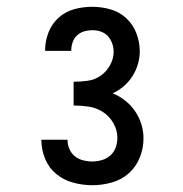

<svg xmlns="http://www.w3.org/2000/svg" viewBox="-20 -863 540 566"><path d="M252 -317Q224 -317 196 -324.5Q168 -332 146 -350Q124 -368 113 -395Q102 -422 102 -450Q102 -450 102 -450.5Q102 -451 102 -451H179Q179 -451 179 -451Q179 -451 179 -451Q179 -437 184.5 -424Q190 -411 200.5 -402.5Q211 -394 224.5 -390.5Q238 -387 252 -387Q266 -387 280 -391Q294 -395 305 -404.5Q316 -414 321 -428Q326 -442 326 -457Q326 -479 314.5 -499.5Q303 -520 284 -532.5Q265 -545 242.5 -548.5Q220 -552 197 -552V-622Q218 -622 239 -625Q260 -628 277 -640Q294 -652 304.5 -671Q315 -690 315 -711Q315 -723 310.5 -735.5Q306 -748 297.5 -757Q289 -766 277 -770Q265 -774 252 -774Q240 -774 228 -770.5Q216 -767 207 -758.5Q198 -750 194 -738Q190 -726 190 -714Q190 -714 190 -713.5Q190 -713 190 -713H113Q113 -714 113 -714.5Q113 -715 113 -716Q113 -742 123 -767.5Q133 -793 153 -811Q173 -829 199 -836Q225 -843 252 -843Q279 -843 305.5 -835.5Q332 -828 352 -809.5Q372 -791 382 -765Q392 -739 392 -712Q392 -693 386.5 -674Q381 -655 370.5 -638.5Q360 -622 345 -609Q330 -596 312 -588Q332 -580 349 -566.5Q366 -553 378 -535.5Q390 -518 396.5 -497.5Q403 -477 403 -455Q403 -426 392 -398.5Q381 -371 359.5 -352Q338 -333 309.5 -325Q281 -317 252 -317Z"/></svg>

Font: Zed Sans
Style: Regular
Weight: 400
Designer: Belleve Invis
Foundry: Belleve Invis
Version: Version 1.0.0; ttfautohint (v1.8.4)